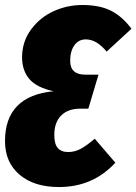

<svg xmlns="http://www.w3.org/2000/svg" viewBox="-27 -735 550 774"><path d="M305.2 -714.8Q375.5 -714.8 421.1 -691.4Q466.8 -668 502.9 -619.1L402.8 -526.9Q362.8 -576.2 318.8 -576.2Q290 -576.2 272.9 -552.5Q255.9 -528.8 255.9 -490.2Q255.9 -434.1 315.9 -434.1H370.1L329.1 -296.9H295.9Q247.1 -296.9 219.5 -269.3Q191.9 -241.7 191.9 -190.9Q191.9 -154.8 205.8 -138.4Q219.7 -122.1 248 -122.1Q274.4 -122.1 298.3 -135Q322.3 -147.9 355 -175.8L438 -79.1Q347.7 19 210.9 19Q110.4 19 51.8 -30.8Q-6.8 -80.6 -6.8 -166Q-6.8 -348.1 189 -367.2Q120.1 -382.3 91.1 -416.7Q62 -451.2 62 -503.9Q62 -566.9 98.1 -616Q134.3 -665 189.2 -689.9Q244.1 -714.8 305.2 -714.8Z"/></svg>

Font: Fira Sans Compressed Heavy
Style: Italic
Weight: 900
Width: 3
Italic angle: -8°
Designer: Carrois Corporate & Edenspiekermann AG
Foundry: Carrois Corporate GbR & Edenspiekermann AG
Version: Version 4.203;PS 004.203;hotconv 1.0.88;makeotf.lib2.5.64775